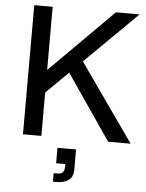

<svg xmlns="http://www.w3.org/2000/svg" viewBox="-63 -779 820 1080"><g transform="rotate(5 347.0 -239.0)"><path d="M567 0 315 -368 179 -234V-361L547 -729H681L374 -426V-455L694 0ZM86 0V-729H190V0ZM277 251V203H294Q320 203 329 192.5Q338 182 338 159V146H286V59H391V171Q391 215 365 233Q339 251 297 251Z"/></g></svg>

Font: BDO Grotesk
Style: Regular
Weight: 400
Designer: Deni Anggara
Foundry: Lokal Container
Version: Version 2.000